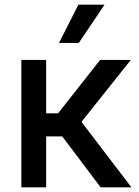

<svg xmlns="http://www.w3.org/2000/svg" viewBox="-20 -802 593 822"><path d="M71.4 -545.5H177.6V-316.8H228.7L408.7 -545.5H540.1L328.8 -280.2L542.6 0H410.9L246.4 -218H177.6V0H71.4ZM232.6 -618.3 315.7 -782H427.6L317.5 -618.3Z"/></svg>

Font: Cannonade Med
Style: Regular
Weight: 500
Designer: Rasmus Andersson
Foundry: rsms
Version: Version 3.012;git-f93a4a705